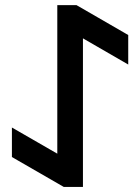

<svg xmlns="http://www.w3.org/2000/svg" viewBox="-20 -736 553 756"><path d="M231 0 26.9 -117.7V-233.9L205.6 -130.9V-715.8H281.2L484.9 -598.1V-481.9L306.6 -585V0Z"/></svg>

Font: Kultigin
Style: Regular
Weight: 400
Designer: facebook.com/biligbitig
Foundry: facebook.com/biligbitig
Version: Version 1.0